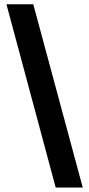

<svg xmlns="http://www.w3.org/2000/svg" viewBox="-20 -760 411 887"><path d="M9.8 -740.2H133.8L362.3 106.4H237.3Z"/></svg>

Font: WEMIX Pretendard
Style: Bold
Weight: 700
Designer: Base glyphs from Inter by Rasmus Andersson; Hangeul glyphs from Noto Sans CJK(Source Han Sans) by Jang Soo-young and Kan
Foundry: Kil Hyung-jin
Version: Version 1.000